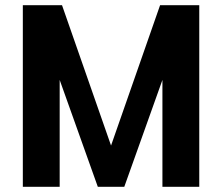

<svg xmlns="http://www.w3.org/2000/svg" viewBox="-20 -720 856 740"><path d="M748 -700V0H606V-412L459 0H357L210 -412V0H68V-700H219L408 -159L597 -700Z"/></svg>

Font: Sarabun
Style: Bold
Weight: 700
Designer: Suppakit Chalermlarp | Katatrad Co.,Ltd.
Foundry: Cadson Demak Co.,Ltd.
Version: Version 1.000; ttfautohint (v1.6)